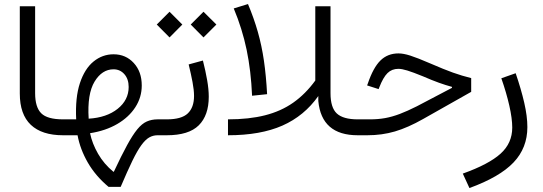

<svg xmlns="http://www.w3.org/2000/svg" viewBox="-20 -677 2717 961"><path d="M79.1 -645.5H155.8V-210.4Q155.8 -140.6 186.3 -110.1Q216.8 -79.6 295.4 -79.6H295.9V0H295.4Q189.5 0 134.3 -52.2Q79.1 -104.5 79.1 -209Z M548.3 -405.3Q609.4 -405.3 649.4 -361.8Q689.5 -318.4 689.5 -249Q689.5 -189.9 657.2 -140.1Q625 -90.3 566.9 -56.4Q508.8 -22.5 430.7 -10.3Q441.4 41.5 470.9 92.8Q500.5 144 547.4 182.6H549.8Q587.9 101.1 616 49.8Q644 -1.5 667.2 -29.8Q690.4 -58.1 714.6 -68.8Q738.8 -79.6 768.6 -79.6H790V0H768.6Q746.1 0 726.8 11Q707.5 22 687.3 49.8Q667 77.6 642.3 128.4Q617.7 179.2 584 258.3H523.4Q458 203.6 419.4 136.5Q380.9 69.3 368.2 0H295.9Q281.7 0 281.7 -40Q281.7 -79.6 295.9 -79.6H361.3Q356 -188.5 379.9 -260.7Q403.8 -333 448.2 -369.1Q492.7 -405.3 548.3 -405.3ZM423.8 -83Q513.7 -88.4 568.8 -132.3Q624 -176.3 624 -241.7Q624 -281.2 602.5 -305.7Q581.1 -330.1 548.3 -330.1Q490.7 -330.1 453.4 -268.6Q416 -207 423.8 -83Z M995.6 -374Q1008.8 -322.3 1016.8 -276.1Q1024.9 -230 1024.9 -192.9Q1024.9 -99.6 974.9 -49.8Q924.8 0 814.9 0H790Q775.9 0 775.9 -40Q775.9 -79.6 790 -79.6H814.9Q888.7 -79.6 919.9 -109.4Q951.2 -139.2 951.2 -196.8Q951.2 -226.1 943.6 -266.4Q936 -306.6 924.3 -354.5ZM764.6 -554.2 828.6 -618.2 892.6 -554.2 828.6 -489.7ZM934.6 -554.2 998.5 -618.2 1063 -554.2 998.5 -489.7Z M1149.9 -634.8 1221.2 -656.7Q1251 -585.9 1270.5 -517.3Q1290 -448.7 1301 -373.3Q1312 -297.9 1316.9 -205.6L1241.7 -197.8Q1236.3 -322.8 1214.4 -428Q1192.4 -533.2 1149.9 -634.8ZM1558.1 -645.5H1634.3V-210.4Q1634.3 -138.2 1666 -108.9Q1697.8 -79.6 1770.5 -79.6H1771V0H1770.5Q1589.4 0 1573.2 -171.4V-196.3Q1502.9 -96.7 1393.3 -48.3Q1283.7 0 1121.1 0V-79.6Q1226.6 -79.6 1306.4 -99.9Q1386.2 -120.1 1447.5 -163.1Q1508.8 -206.1 1558.1 -273.9Z M1974.6 -409.7Q1999 -409.7 2033.7 -398.7Q2068.4 -387.7 2136.2 -358.4Q2201.2 -330.1 2246.8 -313.7Q2292.5 -297.4 2338.4 -286.1V-217.3L2098.1 -81.5Q2021.5 -38.1 1956.5 -19Q1891.6 0 1818.8 0H1771Q1756.8 0 1756.8 -40Q1756.8 -79.6 1771 -79.6H1832Q1872.1 -79.6 1907.5 -85.9Q1942.9 -92.3 1981 -106.7Q2019 -121.1 2066.4 -145L2242.2 -237.3V-242.2Q2211.4 -250.5 2176.8 -262.9Q2142.1 -275.4 2097.2 -294.9Q2046.9 -315.4 2019 -324Q1991.2 -332.5 1974.1 -332.5Q1941.4 -332.5 1919.7 -311.3Q1897.9 -290 1878.4 -239.7L1875 -231L1817.4 -249.5L1820.8 -258.3Q1848.1 -338.9 1884.3 -374.3Q1920.4 -409.7 1974.6 -409.7Z M2489.3 -285.2 2561 -310.5Q2588.4 -230.5 2604 -162.6Q2619.6 -94.7 2619.6 -41Q2619.6 63.5 2550.3 136.2Q2481 209 2329.6 264.2L2296.4 191.9Q2426.3 145.5 2485.1 92.5Q2543.9 39.6 2543.9 -38.6Q2543.9 -83.5 2529.3 -148.2Q2514.6 -212.9 2489.3 -285.2Z"/></svg>

Font: Estedad-FD Regular
Style: FD-Regular
Weight: 400
Designer: Amin Abedi
Version: Version 7.3